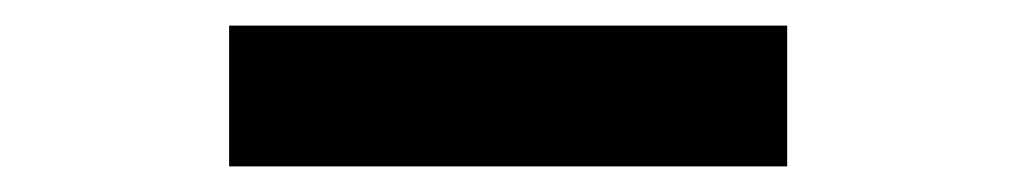

<svg xmlns="http://www.w3.org/2000/svg" viewBox="-20 -392 790 150"><path d="M159 -262V-372H595V-262Z"/></svg>

Font: Inconsolata ExtraExpanded ExtraBold
Style: Regular
Weight: 800
Width: 8
Monospace: yes
Designer: Raph Levien, Cyreal, Brenton Simpson
Foundry: Raph Levien, Cyreal, Google
Version: Version 3.001; ttfautohint (v1.8.2.53-6de2)